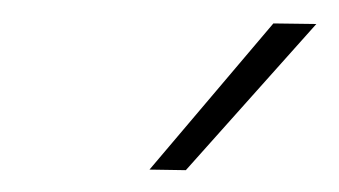

<svg xmlns="http://www.w3.org/2000/svg" viewBox="-20 -770 297 168"><path d="M110.8 -621.6 219.2 -749.5 256.8 -749 142.6 -621.1Z"/></svg>

Font: Roboto Condensed Thin
Style: Italic
Weight: 250
Italic angle: -12°
Designer: Christian Robertson
Foundry: Google
Version: Version 3.008; 2023